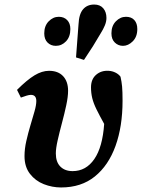

<svg xmlns="http://www.w3.org/2000/svg" viewBox="-20 -811 625 846"><path d="M249 15Q210 15 173 0.5Q136 -14 112 -45Q88 -76 88 -123Q88 -155 96 -190Q104 -225 114 -258.5Q124 -292 132 -320Q140 -348 140 -366Q140 -393 116 -393Q109 -393 97 -389.5Q85 -386 72 -381L55 -415Q99 -459 132 -479Q165 -499 196 -499Q236 -499 258 -475.5Q280 -452 280 -411Q280 -385 272 -347.5Q264 -310 253 -269Q242 -228 234 -192.5Q226 -157 226 -135Q226 -97 246 -77Q266 -57 300 -57Q359 -57 395.5 -110Q432 -163 439 -265Q418 -303 405 -329.5Q392 -356 386.5 -378.5Q381 -401 381 -426Q381 -462 403.5 -481.5Q426 -501 459 -499Q475 -498 489 -491Q503 -484 511 -473Q516 -451 518 -429.5Q520 -408 520 -367Q520 -254 489 -168Q458 -82 398 -33.5Q338 15 249 15ZM226 -609Q204 -609 189.5 -623.5Q175 -638 175 -664Q175 -697 194.5 -717Q214 -737 239 -737Q262 -737 276 -722.5Q290 -708 290 -683Q290 -649 271 -629Q252 -609 226 -609ZM350 -547 315 -558Q318 -595 320.5 -631.5Q323 -668 326 -704Q328 -749 346 -770Q364 -791 395 -791Q421 -791 435 -774.5Q449 -758 449 -732Q449 -716 442 -699Q435 -682 423 -663Q405 -632 389 -606.5Q373 -581 350 -547ZM522 -609Q501 -609 486 -623.5Q471 -638 471 -664Q471 -697 490.5 -717Q510 -737 535 -737Q559 -737 572 -722.5Q585 -708 585 -683Q585 -649 565 -629Q545 -609 522 -609Z"/></svg>

Font: Source Serif Pro
Style: Bold Italic
Weight: 700
Italic angle: -12°
Designer: Frank Grießhammer
Foundry: Adobe Systems Incorporated
Version: Version 3.001;hotconv 1.0.111;makeotfexe 2.5.65597